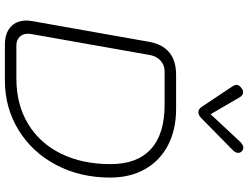

<svg xmlns="http://www.w3.org/2000/svg" viewBox="-135 -880 1015 785"><g transform="rotate(90 372.5 -487.5)"><path d="M64 -89Q64 -96 66 -110L151 -590Q171 -700 286 -700H425Q510 -700 573.5 -667Q637 -634 671.5 -573Q706 -512 706 -430Q706 -308 654.5 -210Q603 -112 512 -56Q421 0 309 0H163Q116 0 90 -23.5Q64 -47 64 -89ZM302 -47Q407 -47 486 -94.5Q565 -142 608 -229Q651 -316 651 -432Q651 -541 589.5 -597Q528 -653 409 -653H272Q246 -653 228 -636.5Q210 -620 205 -593L119 -107Q118 -102 118 -93Q118 -73 131 -60Q144 -47 165 -47ZM416 -806 332 -932Q327 -940 327 -947Q327 -959 343 -969Q349 -974 358 -974Q370 -974 379 -958L447 -841L556 -958Q571 -975 585 -975Q590 -975 597 -970Q605 -963 605 -954Q605 -943 594 -932L466 -806Q452 -791 438 -791Q426 -791 416 -806Z"/></g></svg>

Font: Kodchasan ExtraLight
Style: Italic
Weight: 275
Italic angle: -10°
Version: Version 1.000; ttfautohint (v1.6)